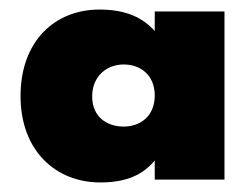

<svg xmlns="http://www.w3.org/2000/svg" viewBox="-20 -731 515 402"><path d="M190 -349C246 -349 280 -366 304 -395V-355H450V-707H304V-666C279 -694 244 -711 188 -711C95 -711 23 -645 23 -530C23 -415 97 -349 190 -349ZM239 -596C274 -596 304 -574 304 -531C304 -488 274 -466 239 -466C204 -466 173 -486 173 -529C173 -572 204 -596 239 -596Z"/></svg>

Font: SVN-Poppins ExtraBold
Style: Regular
Weight: 800
Designer: Ninad Kale (Devanagari), Jonny Pinhorn (Latin)
Foundry: Indian Type Foundry
Version: Version 3.002 2017; ttfautohint (v1.8.3)